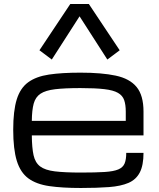

<svg xmlns="http://www.w3.org/2000/svg" viewBox="-20 -941 805 972"><path d="M706.5 -167Q706.5 -104 687.7 -67.9Q668.9 -31.7 630.4 -15.1Q591.8 1.5 532 6.1Q472.2 10.7 389.6 10.7Q295.4 10.7 229.7 1.2Q164.1 -8.3 123.8 -37.8Q83.5 -67.4 65.2 -126.5Q46.9 -185.5 46.9 -284.2Q46.9 -379.9 64.7 -437.5Q82.5 -495.1 122.6 -524.4Q162.6 -553.7 227.8 -563.5Q293 -573.2 387.2 -573.2Q495.1 -573.2 565.9 -558.1Q636.7 -543 671.6 -500.5Q706.5 -458 706.5 -376V-255.4H141.1Q141.6 -192.9 149.9 -155.3Q158.2 -117.7 183.1 -98.6Q208 -79.6 257.6 -73.5Q307.1 -67.4 389.6 -67.4Q463.9 -67.4 509.5 -70.3Q555.2 -73.2 578.9 -83.3Q602.5 -93.3 610.8 -113.3Q619.1 -133.3 619.1 -167ZM387.2 -495.1Q307.6 -495.1 259 -489.3Q210.4 -483.4 185.1 -466.6Q159.7 -449.7 150.6 -416.5Q141.6 -383.3 141.1 -329.1H616.7V-376Q616.7 -411.1 608.6 -434.3Q600.6 -457.5 577.1 -470.9Q553.7 -484.4 508.1 -489.7Q462.4 -495.1 387.2 -495.1ZM242.2 -639.6 179.7 -686.5 335.9 -920.9H429.7L585.9 -686.5L523.4 -639.6L382.8 -858.4Z"/></svg>

Font: Michroma
Style: Regular
Weight: 400
Designer: Vernon Adams
Foundry: Vernon Adams
Version: Version 1.100; ttfautohint (v1.8.4.7-5d5b);gftools[0.9.29]